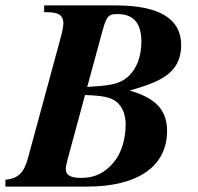

<svg xmlns="http://www.w3.org/2000/svg" viewBox="-45 -689 732 709"><path d="M118 -669V-644C157 -644 189 -642 189 -603C189 -593 185 -571 178 -546L59 -108C43 -49 23 -31 -25 -25V0H277C460 0 572 -72 572 -206C572 -281 531 -327 435 -354V-355C538 -385 624 -414 624 -523C624 -619 544 -669 383 -669ZM334 -577C349 -633 358 -637 390 -637C448 -637 477 -603 477 -536C477 -480 460 -436 430 -408C393 -373 346 -373 277 -368ZM269 -338C334 -336 363 -330 384 -314C407 -296 419 -266 419 -229C419 -179 405 -126 376 -91C345 -53 308 -32 255 -32C216 -32 198 -42 198 -65C198 -73 200 -83 205 -102Z"/></svg>

Font: XITS
Style: Bold Italic
Weight: 700
Italic angle: -16.33°
Designer: MicroPress Inc., with final additions and corrections provided by Coen Hoffman, Elsevier (retired)
Version: Version 1.105